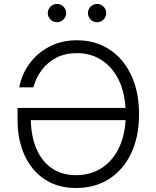

<svg xmlns="http://www.w3.org/2000/svg" viewBox="-20 -941 787 971"><path d="M364.7 9.8Q272.5 9.8 206.1 -34.2Q139.6 -78.1 104.2 -155.8Q68.8 -233.4 68.8 -334.5V-395H614.7Q609.4 -482.4 576.4 -544.7Q543.5 -606.9 489.7 -639.6Q436 -672.4 369.6 -672.4Q310.1 -672.4 265.1 -649.2Q220.2 -626 190.9 -586.7Q161.6 -547.4 148.9 -499.5H77.6Q89.4 -564 128.2 -617.9Q167 -671.9 228.5 -704.6Q290 -737.3 369.6 -737.3Q461.9 -737.3 532.7 -691.4Q603.5 -645.5 643.3 -561.5Q683.1 -477.5 683.1 -363.3Q683.1 -249.5 643.3 -165.8Q603.5 -82 532 -36.1Q460.4 9.8 364.7 9.8ZM615.2 -333.5H136.2Q137.2 -252.4 163.8 -189.5Q190.4 -126.5 241.2 -90.8Q292 -55.2 364.7 -55.2Q434.6 -55.2 489 -88.1Q543.5 -121.1 576.7 -183.6Q609.9 -246.1 615.2 -333.5ZM268.1 -828.6Q249 -828.6 235.4 -842.3Q221.7 -856 221.7 -875Q221.7 -894 235.4 -907.5Q249 -920.9 268.1 -920.9Q287.1 -920.9 300.8 -907.5Q314.5 -894 314.5 -875Q314.5 -856 300.8 -842.3Q287.1 -828.6 268.1 -828.6ZM471.2 -828.6Q451.7 -828.6 438.2 -842.3Q424.8 -856 424.8 -875Q424.8 -894 438.2 -907.5Q451.7 -920.9 471.2 -920.9Q490.2 -920.9 503.7 -907.5Q517.1 -894 517.1 -875Q517.1 -856 503.7 -842.3Q490.2 -828.6 471.2 -828.6Z"/></svg>

Font: Inter Light
Style: Regular
Weight: 300
Designer: Rasmus Andersson
Foundry: rsms
Version: Version 4.000;git-a52131595